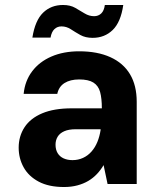

<svg xmlns="http://www.w3.org/2000/svg" viewBox="-20 -739 638 771"><path d="M237 12Q176 12 135.5 -9.5Q95 -31 75 -67Q55 -103 55 -146Q55 -192 78.5 -228Q102 -264 149.5 -284Q197 -304 268 -304H389Q389 -344 382 -369.5Q375 -395 355 -407.5Q335 -420 298 -420Q262 -420 239 -405.5Q216 -391 210 -362H75Q80 -414 109 -452.5Q138 -491 186.5 -512Q235 -533 298 -533Q371 -533 423 -509.5Q475 -486 502 -441Q529 -396 529 -330V0H412L396 -76Q385 -57 369.5 -40.5Q354 -24 334.5 -12.5Q315 -1 290.5 5.5Q266 12 237 12ZM271 -96Q294 -96 313.5 -105Q333 -114 347.5 -130.5Q362 -147 371 -169Q380 -191 384 -217V-220H284Q256 -220 238 -212Q220 -204 211.5 -190Q203 -176 203 -158Q203 -138 211.5 -124Q220 -110 235.5 -103Q251 -96 271 -96ZM352 -587Q323 -587 302.5 -598.5Q282 -610 264.5 -621.5Q247 -633 227 -633Q210 -633 198.5 -622Q187 -611 183 -588H110Q121 -657 153 -688Q185 -719 233 -719Q262 -719 282 -707.5Q302 -696 320 -685Q338 -674 358 -674Q375 -674 386.5 -685Q398 -696 401 -719H475Q465 -650 432.5 -618.5Q400 -587 352 -587Z"/></svg>

Font: DM Sans 10pt ExtraBold
Style: Regular
Weight: 800
Version: Version 4.004;gftools[0.9.30]